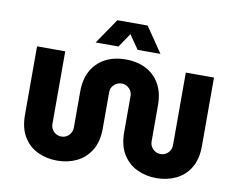

<svg xmlns="http://www.w3.org/2000/svg" viewBox="-77 -804 1145 919"><g transform="rotate(10 495.0 -344.0)"><path d="M254 12Q202 12 159 -8.5Q116 -29 90.5 -71Q65 -113 65 -177V-510H202V-157Q202 -143 209 -131Q216 -119 228 -112Q240 -105 254 -105Q268 -105 280 -112Q292 -119 299 -131Q306 -143 306 -157V-333Q306 -393 329.5 -435Q353 -477 395.5 -499.5Q438 -522 495 -522Q552 -522 594.5 -499.5Q637 -477 660.5 -435Q684 -393 684 -333V-157Q684 -143 691 -131Q698 -119 710 -112Q722 -105 736 -105Q751 -105 762.5 -112Q774 -119 781 -131Q788 -143 788 -157V-510H925V-177Q925 -113 899.5 -71Q874 -29 831 -8.5Q788 12 736 12Q685 12 642 -8.5Q599 -29 573 -71Q547 -113 547 -177V-353Q547 -368 540 -379.5Q533 -391 521.5 -398Q510 -405 495 -405Q481 -405 469 -398Q457 -391 450 -379.5Q443 -368 443 -353V-177Q443 -113 417 -71Q391 -29 348.5 -8.5Q306 12 254 12ZM338 -577 422 -700H569L653 -577H542L495 -645L449 -577Z"/></g></svg>

Font: MuseoModerno Thin SemiBold
Style: Regular
Weight: 600
Version: Version 1.003